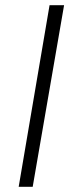

<svg xmlns="http://www.w3.org/2000/svg" viewBox="-20 -720 267 740"><path d="M171 -700H227L106 0H52Z"/></svg>

Font: Jost* Light
Style: Italic
Weight: 300
Italic angle: -10°
Version: Version 3.7